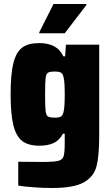

<svg xmlns="http://www.w3.org/2000/svg" viewBox="-20 -733 561 958"><path d="M71 193V74Q113 75 194 75Q250 75 271 69.5Q292 64 297.5 46Q303 28 303 -22V-66H294Q276 -32 247 -19Q218 -6 177 -6Q122 -6 91.5 -29Q61 -52 47 -107Q33 -162 33 -262Q33 -364 47 -419Q61 -474 91.5 -496Q122 -518 176 -518Q266 -518 296 -452H305L309 -510H475V-57Q475 45 461.5 97Q448 149 398 177Q348 205 239 205Q195 205 147.5 201.5Q100 198 71 193ZM297 -174Q303 -196 303 -261Q303 -323 298 -344Q294 -364 285 -370Q276 -376 254 -376Q228 -376 219 -370Q210 -364 207.5 -342.5Q205 -321 205 -261Q205 -201 207.5 -179.5Q210 -158 219 -152Q228 -146 254 -146Q275 -146 284 -151.5Q293 -157 297 -174ZM176 -567V-572L247 -713H411V-708L303 -567Z"/></svg>

Font: Saira Semi Condensed ExtraBold
Style: Regular
Weight: 800
Width: 4
Designer: Hector Gatti with collaboration of the Omnibus-Type team
Foundry: Omnibus-Type
Version: Version 1.001; ttfautohint (v1.8)